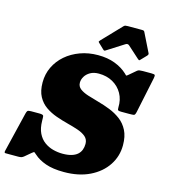

<svg xmlns="http://www.w3.org/2000/svg" viewBox="-181 -1123 1111 1261"><g transform="rotate(15 374.0 -493.0)"><path d="M413 -820Q417 -816 420.2 -814.5Q423.5 -813 430 -817L545.5 -890.5Q559.5 -899.5 570.5 -890L651 -817.5Q656.5 -813 659 -812.2Q661.5 -811.5 667.5 -818L703 -855Q707.5 -860 708.8 -864.2Q710 -868.5 708 -872.5L644.5 -1001Q642 -1006.5 637.8 -1008Q633.5 -1009.5 623.5 -1009.5H531Q520 -1009.5 514 -1008.2Q508 -1007 502.5 -1001L379 -872Q373 -865.5 372 -862.8Q371 -860 376.5 -855ZM322 -570Q322 -591 334.2 -611.5Q346.5 -632 370 -645.5Q393.5 -659 428 -659Q481.5 -659 523 -635.8Q564.5 -612.5 587.5 -571.5Q610.5 -530.5 608.5 -477.5Q608 -462 612.5 -458.5Q617 -455 634 -455H686Q711 -455 719.5 -456.8Q728 -458.5 732.5 -480L783.5 -723Q787 -741 783.5 -745.5Q780 -750 759 -750H702Q688.5 -750 679.5 -748.5Q670.5 -747 664 -741.5L614 -699Q605 -691 602 -694.2Q599 -697.5 591 -705Q557.5 -736.5 507.2 -755.8Q457 -775 392 -775Q327 -775 271 -754.5Q215 -734 173.2 -697.8Q131.5 -661.5 108.2 -613Q85 -564.5 85 -508Q85 -450 105.5 -412.2Q126 -374.5 159.5 -351.2Q193 -328 233.2 -313.8Q273.5 -299.5 313.8 -289.2Q354 -279 387.5 -267.5Q421 -256 441.5 -238Q462 -220 462 -190Q462 -168 455 -149.5Q448 -131 432.8 -117.5Q417.5 -104 392.5 -96.5Q367.5 -89 332 -89Q300 -89 267.5 -97.5Q235 -106 208 -125.8Q181 -145.5 164.5 -179.2Q148 -213 147.5 -264Q147.5 -285.5 146 -295.2Q144.5 -305 118 -305H61Q42 -305 37.2 -299.8Q32.5 -294.5 29 -280L-36 -11Q-40 4.5 -30.8 4.8Q-21.5 5 -4 5H57Q71.5 5 79 2.2Q86.5 -0.5 94 -6.5L135 -41Q148.5 -52.5 152 -50.8Q155.5 -49 168 -37.5Q198 -10 247.5 7.5Q297 25 372 25Q472.5 25 546.8 -11.2Q621 -47.5 661.5 -108.8Q702 -170 702 -245Q702 -305 681.5 -345.2Q661 -385.5 627 -411Q593 -436.5 552.5 -452.5Q512 -468.5 471.5 -479.5Q431 -490.5 397 -501.5Q363 -512.5 342.5 -528.2Q322 -544 322 -570Z"/></g></svg>

Font: Besley Black
Style: Italic
Weight: 900
Italic angle: -13°
Designer: Owen Earl
Foundry: indestructible type*
Version: Version 2.001